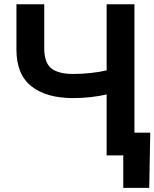

<svg xmlns="http://www.w3.org/2000/svg" viewBox="-20 -748 743 924"><path d="M59.1 -727.5H192.9V-516.1Q192.9 -445.8 227.1 -418.9Q261.2 -392.1 332 -392.1Q374 -392.1 416.7 -396.7Q459.5 -401.4 493.2 -409.2V-727.5H627V0H493.2V-293.5Q460 -285.6 417.5 -280.8Q375 -275.9 332 -275.9Q203.1 -275.9 131.1 -332.8Q59.1 -389.6 59.1 -509.8ZM573.2 156.2V0H532.7V-109.4H703.1L698.2 156.2Z"/></svg>

Font: Inter Display Semi Bold
Style: Regular
Weight: 600
Designer: Rasmus Andersson
Foundry: rsms
Version: Version 4.000;git-37864ae